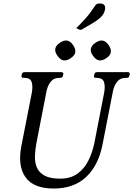

<svg xmlns="http://www.w3.org/2000/svg" viewBox="-20 -1076 768 1107"><path d="M717 -660Q730 -660 728 -647L726 -640Q724 -627 711 -627H705Q672 -627 654 -603Q636 -579 630 -544L571 -242Q547 -121 476 -55Q405 11 290 11Q174 11 127.5 -53.5Q81 -118 103 -233L164 -544Q170 -579 162.5 -603Q155 -627 121 -627H115Q102 -627 104 -640L106 -647Q108 -660 121 -660H333Q347 -660 345 -647L343 -640Q341 -627 327 -627H322Q289 -627 271 -603Q253 -579 247 -544L190 -251Q183 -214 181.5 -177.5Q180 -141 192 -111.5Q204 -82 236 -64Q268 -46 327 -46Q387 -46 427 -75Q467 -104 490 -151Q513 -198 524 -251L581 -544Q587 -579 579.5 -603Q572 -627 538 -627H533Q520 -627 522 -640L524 -647Q526 -660 539 -660ZM367 -842Q387 -838 402 -815Q417 -793 414 -774Q410 -755 387 -740Q365 -725 345 -728Q327 -732 311 -755Q295 -776 299 -796Q303 -815 326 -830Q348 -845 367 -842ZM572 -842Q592 -838 607 -815Q622 -793 619 -774Q615 -755 592 -740Q570 -725 550 -728Q532 -732 516 -755Q500 -776 504 -796Q508 -815 531 -830Q553 -845 572 -842ZM420 -914Q451 -945 469 -965Q487 -985 500 -1002.5Q513 -1020 529 -1044Q533 -1051 539.5 -1053.5Q546 -1056 554 -1056Q575 -1056 582 -1046Q589 -1036 585 -1019Q580 -994 558.5 -974.5Q537 -955 507.5 -938.5Q478 -922 452 -906Q449 -905 446.5 -904Q444 -903 442 -904Q438 -904 429 -909Z"/></svg>

Font: Young Serif Light
Style: Italic
Weight: 300
Italic angle: -10.979°
Designer: Bastien Sozeau
Foundry: NBR — Bastien Sozeau
Version: Version 5.001